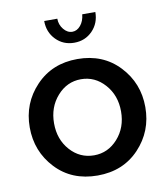

<svg xmlns="http://www.w3.org/2000/svg" viewBox="-83 -800 768 880"><g transform="rotate(-10 301.0 -360.0)"><path d="M359 -730H420Q420 -678 386 -643Q352 -608 301 -608Q250 -608 216 -643Q182 -678 182 -730H243Q243 -702 260.5 -680.5Q278 -659 301 -659Q323 -659 339.5 -679Q356 -699 359 -730ZM301 -532Q420 -532 495 -452.5Q570 -373 570 -261Q570 -149 495 -69.5Q420 10 301 10Q181 10 106.5 -69.5Q32 -149 32 -261Q32 -373 107.5 -452.5Q183 -532 301 -532ZM301 -84Q366 -84 411.5 -135Q457 -186 457 -261Q457 -336 411.5 -387Q366 -438 301 -438Q236 -438 190.5 -386.5Q145 -335 145 -260Q145 -185 190 -134.5Q235 -84 301 -84Z"/></g></svg>

Font: Raleway-v4020 SemiBold
Style: Regular
Weight: 600
Designer: Matt McInerney, Pablo Impallari, Rodrigo Fuenzalida
Foundry: Matt McInerney, Pablo Impallari, Rodrigo Fuenzalida
Version: Version 4.020;PS 004.020;hotconv 1.0.88;makeotf.lib2.5.64775